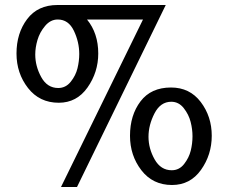

<svg xmlns="http://www.w3.org/2000/svg" viewBox="-20 -735 903 768"><path d="M668 5Q591 5 545.5 -54Q500 -113 500 -192Q500 -274 542 -329.5Q584 -385 664 -385Q739 -385 783 -327Q827 -269 827 -192Q827 -116 784 -55.5Q741 5 668 5ZM288 13H224L552 -657H328Q373 -602 373 -521Q373 -446 330 -385Q287 -324 215 -324Q138 -324 92 -383Q46 -442 46 -521Q46 -602 88.5 -658.5Q131 -715 210 -715H643ZM667 -54Q697 -54 716.5 -79Q736 -104 743 -132.5Q750 -161 750 -190Q750 -218 742.5 -247.5Q735 -277 715 -302.5Q695 -328 665 -328Q622 -328 598 -281.5Q574 -235 574 -188Q574 -141 598.5 -97.5Q623 -54 667 -54ZM213 -383Q243 -383 263 -408Q283 -433 290 -462Q297 -491 297 -519Q297 -567 275.5 -612Q254 -657 211 -657Q182 -657 160.5 -631.5Q139 -606 130 -575.5Q121 -545 121 -517Q121 -470 145 -426.5Q169 -383 213 -383Z"/></svg>

Font: Rosario
Style: Regular
Weight: 400
Designer: Hector Gatti
Foundry: Omnibus-Type
Version: Version 1.004